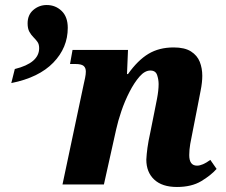

<svg xmlns="http://www.w3.org/2000/svg" viewBox="-20 -735 899 765"><path d="M685 10Q626 10 594.5 -19.5Q563 -49 563 -99Q564 -120 567.5 -146Q571 -172 579 -208L595 -288Q599 -307 605.5 -341Q612 -375 612 -400Q612 -418 606 -436Q600 -454 579 -454Q557 -454 536 -430Q515 -406 496 -369Q477 -332 463.5 -292Q450 -252 443 -220L394 0H229L313 -397Q316 -410 319 -424.5Q322 -439 322 -450Q322 -465 313 -472.5Q304 -480 280 -480H259L269 -536H490L486 -440H490Q529 -495 571.5 -520.5Q614 -546 672 -546Q716 -546 741 -530Q766 -514 776 -488.5Q786 -463 786 -433Q786 -407 779.5 -374.5Q773 -342 768 -315L748 -213Q742 -185 738 -161.5Q734 -138 734 -117Q734 -75 765 -75Q787 -75 818 -98L843 -62Q820 -36 781.5 -13Q743 10 685 10ZM39 -460Q136 -484 136 -543Q136 -559 129 -568.5Q122 -578 113 -587Q104 -596 97 -608.5Q90 -621 90 -642Q90 -676 113 -695.5Q136 -715 166 -715Q201 -715 225.5 -691.5Q250 -668 250 -624Q250 -545 192.5 -485.5Q135 -426 25 -404Z"/></svg>

Font: Noto Serif SemiCondensed ExtraBold
Style: Italic
Weight: 800
Width: 4
Italic angle: -12°
Designer: Monotype Design Team
Foundry: Monotype Imaging Inc.
Version: Version 2.014; ttfautohint (v1.8.4.7-5d5b)